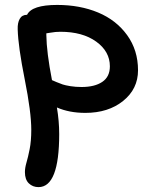

<svg xmlns="http://www.w3.org/2000/svg" viewBox="-20 -498 629 779"><path d="M136.2 261.2Q112.8 261.2 96.9 245.8Q81.1 230.5 81.1 200.2Q81.1 183.1 87.4 161.6Q93.8 140.1 100.3 107.2Q106.9 74.2 106.9 28.8Q106.9 -43 80.3 -176Q53.7 -309.1 51.8 -378.9Q50.8 -405.3 60.1 -421.6Q69.3 -438 89.8 -438Q109.4 -478 211.9 -478Q304.2 -478 377.9 -447.3Q451.7 -416.5 495.8 -355.5Q540 -294.4 540 -212.9Q540 -137.2 479.7 -88.6Q419.4 -40 326.2 -40Q260.7 -40 210.9 -62Q220.2 -6.3 220.2 45.9Q220.2 261.2 136.2 261.2ZM168 -356Q168.9 -286.1 190.9 -172.9Q194.3 -171.4 209.2 -165Q224.1 -158.7 234.4 -155.3Q244.6 -151.9 265.6 -148.4Q286.6 -145 311 -145Q364.3 -145 395 -165.8Q425.8 -186.5 425.8 -229Q425.8 -289.1 370.4 -329.1Q314.9 -369.1 225.1 -369.1Q214.8 -369.1 204.8 -368.2Q194.8 -367.2 183.6 -365.2Q172.4 -363.3 168 -362.8Z"/></svg>

Font: Shantell Sans Irregular
Style: Regular
Weight: 500
Designer: Stephen Nixon, Anya Danilova, Shantell Martin
Foundry: Arrow Type
Version: Version 1.006;[9816181b4]